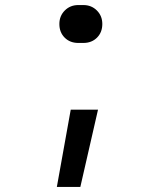

<svg xmlns="http://www.w3.org/2000/svg" viewBox="-20 -580 640 760"><path d="M290 -410Q257 -410 236 -431Q215 -452 215 -485Q215 -517 236.5 -538.5Q258 -560 290 -560H310Q342 -560 363.5 -538.5Q385 -517 385 -485Q385 -452 364 -431Q343 -410 310 -410ZM205 160 260 -146H368L298 160Z"/></svg>

Font: JetBrains Mono NL
Style: Regular
Weight: 400
Monospace: yes
Designer: Philipp Nurullin, Konstantin Bulenkov
Foundry: JetBrains
Version: Version 2.305; ttfautohint (v1.8.4.7-5d5b)